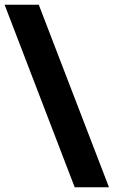

<svg xmlns="http://www.w3.org/2000/svg" viewBox="-20 -731 481 812"><path d="M295.9 61 -0.5 -710.9H144L440.9 61Z"/></svg>

Font: Vazirmatn UI FD
Style: Bold
Weight: 700
Designer: Saber Rastikerdar
Foundry: Saber Rastikerdar
Version: Version 33.003